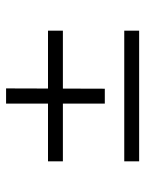

<svg xmlns="http://www.w3.org/2000/svg" viewBox="57 -614 478 632"><g transform="rotate(-90 296.0 -298.0)"><path d="M511 -379V-330H81V-379ZM511 -128V-79H81V-128ZM321 -517 320 -192H271V-517Z"/></g></svg>

Font: Exo 2 Light
Style: Regular
Weight: 300
Designer: Natanael Gama
Foundry: Natanael Gama
Version: Version 2.010